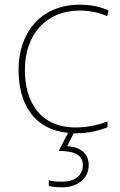

<svg xmlns="http://www.w3.org/2000/svg" viewBox="-20 -558 512 818"><path d="M302 10C357 10 405 -2 438 -16V-41C399 -25 350 -15 302 -15C150 -15 86 -125 86 -261C86 -409 175 -513 319 -513C357 -513 397 -507 437 -489L442 -514C405 -530 367 -538 319 -538C157 -538 59 -422 59 -261C59 -116 124 -6 270 8L230 85C301 85 333 104 333 146C333 191 296 216 245 216C220 216 205 215 188 210V234C203 238 220 240 245 240C310 240 358 203 358 145C358 97 324 68 266 65L294 10C297 10 299 10 302 10Z"/></svg>

Font: Noto Sans Meetei Mayek Thin
Style: Regular
Weight: 100
Designer: Monotype Design Team and Neelakash Kshetrimayum
Foundry: Monotype Imaging Inc.
Version: Version 2.002